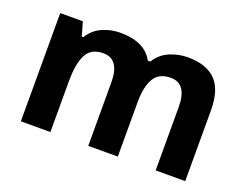

<svg xmlns="http://www.w3.org/2000/svg" viewBox="-91 -733 1164 910"><g transform="rotate(20 491.0 -278.0)"><path d="M719 -556Q812 -556 859.5 -508.5Q907 -461 907 -356V0H758V-319Q758 -437 676 -437Q617 -437 592 -395Q567 -353 567 -274V0H418V-319Q418 -437 336 -437Q274 -437 250.5 -390.5Q227 -344 227 -257V0H78V-546H192L212 -476H220Q245 -518 288.5 -537Q332 -556 379 -556Q439 -556 481 -536.5Q523 -517 545 -476H558Q583 -518 627.5 -537Q672 -556 719 -556Z"/></g></svg>

Font: Noto Sans Sora Sompeng
Style: Bold
Weight: 700
Designer: Monotype Design Team. David Williams.
Foundry: Monotype Imaging Inc.
Version: Version 2.101